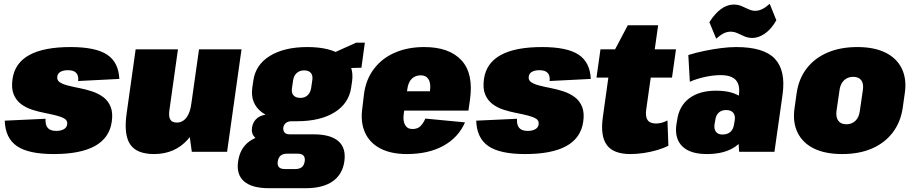

<svg xmlns="http://www.w3.org/2000/svg" viewBox="-20 -800 4813 1012"><path d="M263 12Q130 12 69 -30Q8 -72 5 -164L220 -174Q218 -141 232 -125.5Q246 -110 276 -110Q301 -110 316.5 -119Q332 -128 334 -144Q337 -164 321 -174Q305 -184 277.5 -191Q250 -198 216.5 -204.5Q183 -211 150 -221.5Q117 -232 91 -251.5Q65 -271 52 -303Q39 -335 46 -384Q58 -468 134.5 -510Q211 -552 352 -552Q484 -552 544.5 -512Q605 -472 609 -384L392 -373Q395 -401 382 -415.5Q369 -430 338 -430Q314 -430 299 -421.5Q284 -413 282 -397Q279 -377 295 -366.5Q311 -356 338.5 -349Q366 -342 399.5 -335.5Q433 -329 466 -318Q499 -307 524.5 -288Q550 -269 563 -237.5Q576 -206 569 -158Q557 -73 480.5 -30.5Q404 12 263 12Z M873 -220Q868 -186 877.5 -170Q887 -154 912 -154Q943 -154 963 -180.5Q983 -207 989 -257L1067 -330L1061 -290Q1039 -143 970.5 -65.5Q902 12 792 12Q701 12 666.5 -38.5Q632 -89 647 -199L695 -540H918ZM1177 0H991L972 -137L1029 -540H1253Z M1545 -161Q1423 -161 1360.5 -208Q1298 -255 1310 -339L1315 -373Q1326 -458 1402 -505Q1478 -552 1600 -552Q1723 -552 1785 -505Q1847 -458 1836 -373L1831 -339Q1819 -255 1743.5 -208Q1668 -161 1545 -161ZM1398 192Q1308 192 1266.5 156Q1225 120 1235 51Q1245 -20 1296 -56Q1347 -92 1437 -92H1632Q1722 -92 1763.5 -56Q1805 -20 1795 51Q1785 120 1733 156Q1681 192 1592 192ZM1537 91Q1580 91 1586 51Q1589 30 1579.5 20Q1570 10 1549 10H1493Q1450 10 1444 51Q1438 91 1481 91ZM1380 -56Q1343 -56 1323.5 -75.5Q1304 -95 1308 -126Q1313 -160 1337 -178.5Q1361 -197 1401 -197H1550L1545 -161H1517Q1498 -161 1486.5 -151.5Q1475 -142 1473 -126Q1472 -111 1480 -101.5Q1488 -92 1507 -92H1535L1530 -56ZM1563 -284Q1586 -284 1601 -297.5Q1616 -311 1620 -336L1626 -377Q1630 -402 1618.5 -415.5Q1607 -429 1583 -429Q1560 -429 1544.5 -415.5Q1529 -402 1525 -377L1519 -336Q1515 -311 1527 -297.5Q1539 -284 1563 -284ZM1697 -503 1857 -575H1903L1885 -443L1688 -438Z M2124 12Q2042 12 1985.5 -17Q1929 -46 1904 -101Q1879 -156 1890 -232L1899 -308Q1910 -384 1952.5 -439Q1995 -494 2062.5 -523Q2130 -552 2216 -552Q2348 -552 2412.5 -482Q2477 -412 2457 -273L2449 -217H2071L2085 -319H2288L2241 -283L2246 -319Q2252 -360 2239 -381.5Q2226 -403 2198 -403Q2169 -403 2150.5 -385Q2132 -367 2127 -331L2108 -199Q2103 -163 2115 -141.5Q2127 -120 2154 -120Q2181 -120 2196 -135Q2211 -150 2222 -175L2431 -155Q2396 -75 2317 -31.5Q2238 12 2124 12Z M2748 12Q2615 12 2554 -30Q2493 -72 2490 -164L2705 -174Q2703 -141 2717 -125.5Q2731 -110 2761 -110Q2786 -110 2801.5 -119Q2817 -128 2819 -144Q2822 -164 2806 -174Q2790 -184 2762.5 -191Q2735 -198 2701.5 -204.5Q2668 -211 2635 -221.5Q2602 -232 2576 -251.5Q2550 -271 2537 -303Q2524 -335 2531 -384Q2543 -468 2619.5 -510Q2696 -552 2837 -552Q2969 -552 3029.5 -512Q3090 -472 3094 -384L2877 -373Q2880 -401 2867 -415.5Q2854 -430 2823 -430Q2799 -430 2784 -421.5Q2769 -413 2767 -397Q2764 -377 2780 -366.5Q2796 -356 2823.5 -349Q2851 -342 2884.5 -335.5Q2918 -329 2951 -318Q2984 -307 3009.5 -288Q3035 -269 3048 -237.5Q3061 -206 3054 -158Q3042 -73 2965.5 -30.5Q2889 12 2748 12Z M3303 12Q3214 12 3179 -35Q3144 -82 3157 -179L3202 -502L3289 -667H3449L3386 -222Q3381 -185 3393.5 -167Q3406 -149 3438 -149Q3452 -149 3467.5 -153Q3483 -157 3498 -165L3503 -32Q3478 -19 3444 -9Q3410 1 3373.5 6.5Q3337 12 3303 12ZM3145 -540H3543L3522 -391H3124Z M3861 -208 3875 -303Q3881 -354 3857.5 -379Q3834 -404 3778 -404Q3740 -404 3696 -394.5Q3652 -385 3616 -369L3608 -510Q3650 -523 3694 -532Q3738 -541 3781 -546.5Q3824 -552 3860 -552Q4006 -552 4064 -490.5Q4122 -429 4105 -303L4062 0H3876ZM3706 12Q3618 12 3576.5 -28.5Q3535 -69 3545 -143L3549 -166Q3559 -241 3612.5 -281.5Q3666 -322 3754 -322Q3848 -322 3893 -282Q3938 -242 3928 -167L3924 -144Q3914 -69 3857.5 -28.5Q3801 12 3706 12ZM3789 -91Q3815 -91 3830.5 -105.5Q3846 -120 3849 -145L3853 -167Q3856 -193 3844 -206.5Q3832 -220 3807 -220Q3783 -220 3768 -206Q3753 -192 3750 -166L3746 -144Q3743 -120 3753.5 -105.5Q3764 -91 3789 -91ZM3719 -683Q3748 -729 3780.5 -752.5Q3813 -776 3847 -776Q3870 -776 3888.5 -768Q3907 -760 3925 -751.5Q3943 -743 3961 -743Q3979 -743 3997.5 -752Q4016 -761 4037 -780L4072 -693Q4045 -646 4011.5 -623Q3978 -600 3946 -600Q3923 -600 3903.5 -608.5Q3884 -617 3867 -625Q3850 -633 3830 -633Q3812 -633 3794 -624Q3776 -615 3755 -596Z M4419 12Q4330 12 4270.5 -17Q4211 -46 4184 -101Q4157 -156 4168 -231L4179 -309Q4190 -385 4232 -439.5Q4274 -494 4342 -523Q4410 -552 4499 -552Q4587 -552 4646.5 -523Q4706 -494 4733 -439Q4760 -384 4749 -309L4738 -231Q4727 -156 4685 -101Q4643 -46 4575.5 -17Q4508 12 4419 12ZM4441 -145Q4470 -145 4489 -163.5Q4508 -182 4512 -215L4528 -325Q4533 -359 4519.5 -377Q4506 -395 4477 -395Q4458 -395 4442.5 -386.5Q4427 -378 4417.5 -362.5Q4408 -347 4405 -325L4389 -215Q4385 -182 4398.5 -163.5Q4412 -145 4441 -145Z"/></svg>

Font: Pathway Extreme Condensed Black
Style: Italic
Weight: 900
Width: 3
Italic angle: -8°
Version: Version 1.001;gftools[0.9.26]